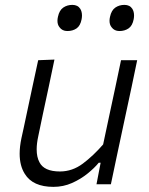

<svg xmlns="http://www.w3.org/2000/svg" viewBox="-20 -736 596 767"><path d="M193.5 10.5Q111 10.5 79 -41.5Q58.5 -74 58.5 -122Q58.5 -150 65.5 -183.5Q70 -204.5 74.5 -224.5Q79 -244.5 84.5 -271.5Q98 -335 109.2 -387.5Q120.5 -440 132.5 -495.5L197.5 -498Q186 -443 174.8 -389.8Q163.5 -336.5 150.5 -276.5L133 -192.5Q126.5 -163 126.5 -139.5Q126.5 -108.5 137.5 -88Q156 -51 219.5 -51Q269 -51 311 -82.5Q353 -114 392 -159L417 -276.5Q429.5 -336 441 -388.5Q452 -440.5 463.5 -495.5H528Q516.5 -440 505.5 -387.5Q494 -334.5 480.5 -271L469.5 -219.5Q456.5 -158 445.5 -107Q434.5 -55.5 423 0H365.5L382 -86H374.5Q357.5 -65 330 -42.8Q302.5 -20.5 267.8 -5Q233 10.5 193.5 10.5ZM457 -612Q436.5 -612 425.5 -627.5Q417.5 -637.5 417.5 -653Q417.5 -660.5 419.5 -669Q425 -695 440.8 -705.8Q456.5 -716.5 477 -716.5Q498.5 -716.5 508.5 -701Q515.5 -690 515.5 -674Q515.5 -667 514 -659Q509 -633 493.5 -622.5Q478 -612 457 -612ZM249 -612Q228.5 -612 217.5 -627.5Q209.5 -637.5 209.5 -653Q209.5 -660.5 211.5 -669Q217 -695 232.8 -705.8Q248.5 -716.5 269 -716.5Q290.5 -716.5 300.5 -701Q307.5 -690 307.5 -674Q307.5 -667 306 -659Q301 -633 285.8 -622.5Q270.5 -612 249 -612Z"/></svg>

Font: Heraclito Light
Style: Italic
Weight: 300
Italic angle: -12°
Designer: Kostas Bartsokas (font) & Cristiano Sobral (main changes)
Foundry: Kostas Bartsokas (font) & Cristiano Sobral (main changes)
Version: Version 1.00;July 8, 2020;FontCreator 13.0.0.2655 64-bit